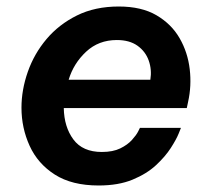

<svg xmlns="http://www.w3.org/2000/svg" viewBox="-20 -560 644 590"><path d="M283 10Q201 10 148.5 -23.5Q96 -57 71 -112Q46 -167 46 -229Q46 -284 65.5 -339.5Q85 -395 123 -440Q161 -485 216.5 -512.5Q272 -540 345 -540Q415 -540 461 -513Q507 -486 532 -442.5Q557 -399 563 -347.5Q569 -296 558 -247L554 -228H176Q177 -170 205.5 -131.5Q234 -93 293 -93Q327 -93 349.5 -104Q372 -115 385.5 -130Q399 -145 404.5 -156Q410 -167 410 -167H536Q536 -167 529 -149.5Q522 -132 505 -105.5Q488 -79 459.5 -52.5Q431 -26 387.5 -8Q344 10 283 10ZM191 -315H442Q447 -346 437 -374Q427 -402 402.5 -419.5Q378 -437 339 -437Q283 -437 244.5 -401Q206 -365 191 -315Z"/></svg>

Font: Be Vietnam Pro SemiBold
Style: Italic
Weight: 600
Italic angle: -12°
Designer: Lam Bao, Tony Le, Vietanh Nguyen
Foundry: Yellow Type Foundry
Version: Version 1.002; ttfautohint (v1.8.3)